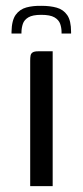

<svg xmlns="http://www.w3.org/2000/svg" viewBox="-20 -635 283 655"><path d="M83 0Q83 -107 83 -214.1Q83 -321.1 83 -428.1Q83 -438.7 84.3 -445.6Q85.6 -452.4 91.4 -456.2Q97.3 -460 110.3 -460H159.7V0ZM19.3 -520.5V-526.5Q20 -565.6 33.6 -584.5Q47.2 -603.3 70 -609.6Q92.9 -615.8 122.1 -615.1Q151.3 -615.1 173.6 -608.8Q196 -602.5 209.2 -583.7Q222.5 -564.9 222.5 -525.8V-520.5H190V-525.3Q190 -540 185.3 -553.6Q180.5 -567.2 165.8 -575.8Q151.1 -584.4 120.6 -584.4Q91.2 -584.4 76.8 -575.8Q62.5 -567.2 58 -553.7Q53.5 -540.3 53.2 -525.5V-520.5Z"/></svg>

Font: Genos Thin
Style: Regular
Weight: 100
Designer: Robert E. Leuschke
Foundry: Robert E. Leuschke
Version: Version 1.010